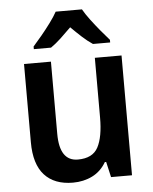

<svg xmlns="http://www.w3.org/2000/svg" viewBox="-54 -812 690 867"><g transform="rotate(-5 290.5 -378.0)"><path d="M510 -543V0H415L399 -70H393Q369 -29 329.5 -9.5Q290 10 242 10Q158 10 113 -39.5Q68 -89 68 -188V-543H190V-216Q190 -92 273 -92Q340 -92 364.5 -138Q389 -184 389 -272V-543ZM350 -766Q363 -743 383 -716.5Q403 -690 424.5 -664Q446 -638 464 -618V-606H386Q362 -622 338.5 -643.5Q315 -665 290 -690Q265 -665 242 -643.5Q219 -622 196 -606H118V-618Q136 -638 157.5 -664Q179 -690 199 -717Q219 -744 231 -766Z"/></g></svg>

Font: Noto Sans Hebrew SemiCondensed SemiBold
Style: Regular
Weight: 600
Width: 4
Designer: Monotype Design Team
Foundry: Monotype Imaging Inc.
Version: Version 2.004; ttfautohint (v1.8.4.7-5d5b)